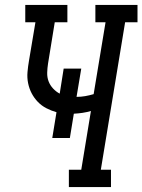

<svg xmlns="http://www.w3.org/2000/svg" viewBox="-20 -755 575 775"><path d="M258 0V-70H308L347 -307Q330 -302 313 -299.5Q296 -297 278 -296L262 -198H191L208 -302Q187 -308 167.5 -318Q148 -328 133 -343.5Q118 -359 108 -378Q98 -397 93.5 -419Q89 -441 91 -464Q93 -487 97 -510L123 -665H82V-735H252V-665H201L174 -499Q171 -480 170.5 -461.5Q170 -443 176 -427Q182 -411 194 -398Q206 -385 221 -377L237 -478H308L289 -364Q307 -364 324 -367Q341 -370 358 -375L406 -665H365V-735H535V-665H485L387 -70H428V0Z"/></svg>

Font: Iosevka Slab
Style: Italic
Weight: 400
Italic angle: -9°
Monospace: yes
Designer: Belleve Invis
Foundry: Belleve Invis
Version: Version 11.1.0; ttfautohint (v1.8.3)